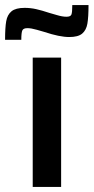

<svg xmlns="http://www.w3.org/2000/svg" viewBox="-64 -737 369 757"><path d="M65 0V-510H177V0ZM33 -706Q56 -706 78.5 -701Q101 -696 131 -686Q139 -684 160.5 -677.5Q182 -671 198 -671Q214 -671 217.5 -679.5Q221 -688 221 -717H285Q285 -669 280.5 -643.5Q276 -618 260 -604.5Q244 -591 209 -591Q171 -591 111 -611Q104 -613 81.5 -619.5Q59 -626 44 -626Q28 -626 24 -617Q20 -608 20 -580H-44Q-44 -628 -39.5 -653.5Q-35 -679 -18.5 -692.5Q-2 -706 33 -706Z"/></svg>

Font: Saira Semi Condensed Medium
Style: Regular
Weight: 500
Width: 4
Designer: Hector Gatti with collaboration of the Omnibus-Type team
Foundry: Omnibus-Type
Version: Version 1.001; ttfautohint (v1.8)